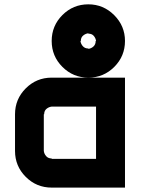

<svg xmlns="http://www.w3.org/2000/svg" viewBox="-20 -853 648 873"><path d="M548.3 0H215Q145.8 0 97.1 -48.8Q48.3 -97.5 48.3 -166.7V-333.3Q48.3 -402.5 97.1 -451.2Q145.8 -500 215 -500H381.7Q312.5 -500 263.8 -548.8Q215 -597.5 215 -666.7Q215 -735.8 263.8 -784.6Q312.5 -833.3 381.7 -833.3Q450 -833.3 499.2 -784.2Q548.3 -735 548.3 -666.7Q548.3 -597.5 499.6 -548.8Q450.8 -500 381.7 -500H548.3ZM416.7 -130.8V-368.3H215Q201.7 -366.7 191.2 -357.9Q180.8 -349.2 180.8 -333.3H179.2V-166.7Q180.8 -153.3 190 -142.9Q199.2 -132.5 215 -132.5V-130.8ZM381.7 -630.8Q395 -632.5 405 -641.7Q415 -650.8 415 -666.7H416.7Q415 -680 406.2 -690Q397.5 -700 381.7 -700V-701.7Q368.3 -700 357.9 -691.2Q347.5 -682.5 347.5 -666.7H345.8Q347.5 -653.3 356.7 -642.9Q365.8 -632.5 381.7 -632.5Z"/></svg>

Font: 0xA000-Squareish
Style: Squareish-Bold
Weight: 700
Version: Version 0.1